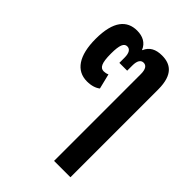

<svg xmlns="http://www.w3.org/2000/svg" viewBox="-211 -627 921 921"><g transform="rotate(45 249.5 -166.0)"><path d="M327 196H438V-400C438 -501 392 -528 336 -528C294 -528 265 -513 251 -479H249C235 -513 205 -528 167 -528C99 -528 54 -480 54 -359C54 -245 96 -185 169 -185C199 -185 222 -193 237 -205L218 -282C210 -278 200 -276 192 -276C168 -276 156 -296 156 -361C156 -419 166 -441 187 -441C205 -441 216 -426 216 -393V-358H269V-393C269 -426 280 -441 298 -441C316 -441 327 -426 327 -393Z"/></g></svg>

Font: Noto Sans Thai UI ExtCond SemBd
Style: Regular
Weight: 600
Width: 2
Designer: Monotype Design Team
Foundry: Monotype Imaging Inc.
Version: Version 2.000